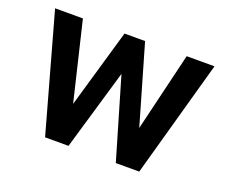

<svg xmlns="http://www.w3.org/2000/svg" viewBox="-93 -679 975 824"><g transform="rotate(20 394.0 -267.5)"><path d="M30 -535H157L243 -176L347 -535H441L545 -176L631 -535H758L609 0H502L394 -368L286 0H179Z"/></g></svg>

Font: Prompt Medium
Style: Regular
Weight: 500
Designer: Katatrad Team
Foundry: CadsonDemak
Version: Version 1.000